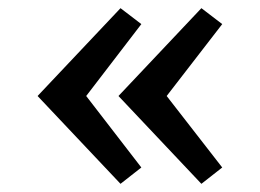

<svg xmlns="http://www.w3.org/2000/svg" viewBox="-20 -485 636 470"><path d="M473 -35 270 -250 473 -465 524 -426 388 -250 524 -75ZM275 -35 72 -250 275 -465 326 -426 191 -250 326 -75Z"/></svg>

Font: Epunda Sans SemiBold
Style: Regular
Weight: 600
Designer: Simon Atzbach
Foundry: typofactur
Version: Version 2.204; ttfautohint (v1.8.4.7-5d5b)